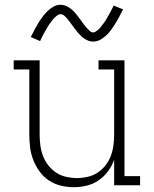

<svg xmlns="http://www.w3.org/2000/svg" viewBox="-20 -771 640 799"><path d="M287 8Q260 8 233 1.5Q206 -5 183.5 -20Q161 -35 145 -57Q129 -79 119 -104Q109 -129 105.5 -156Q102 -183 102 -210V-482H37V-520H145V-210Q145 -188 148 -165.5Q151 -143 159 -122Q167 -101 181 -83Q195 -65 214 -52.5Q233 -40 255.5 -35Q278 -30 300 -30Q322 -30 344.5 -35Q367 -40 386 -52.5Q405 -65 419 -83Q433 -101 441 -122Q449 -143 452 -165.5Q455 -188 455 -210V-482H390V-520H498V-38H563V0H455V-106Q446 -81 429.5 -58.5Q413 -36 390.5 -20.5Q368 -5 341 1.5Q314 8 287 8ZM368 -598Q358 -598 349.5 -601Q341 -604 333 -609Q325 -614 318.5 -620Q312 -626 306 -633Q300 -640 294.5 -647.5Q289 -655 283.5 -662Q278 -669 272 -677.5Q266 -686 260.5 -692.5Q255 -699 247.5 -705.5Q240 -712 232 -712Q228 -712 224 -710Q220 -708 217 -706Q214 -704 210.5 -700.5Q207 -697 203 -693Q199 -689 198 -687Q197 -685 195 -682.5Q193 -680 190.5 -677Q188 -674 186 -671Q184 -668 181.5 -664.5Q179 -661 177 -657Q175 -653 172.5 -649Q170 -645 167.5 -640.5Q165 -636 162.5 -631.5Q160 -627 157.5 -622Q155 -617 152 -611.5Q149 -606 147 -600L108 -617Q113 -626 117.5 -635Q122 -644 126 -651.5Q130 -659 134.5 -666.5Q139 -674 143 -680.5Q147 -687 151 -692.5Q155 -698 159 -703.5Q163 -709 167 -713.5Q171 -718 177 -724Q183 -730 189 -734.5Q195 -739 202 -743Q209 -747 216.5 -749Q224 -751 232 -751Q242 -751 250.5 -748Q259 -745 267 -740Q275 -735 281.5 -729Q288 -723 294 -716Q300 -709 305.5 -701.5Q311 -694 316.5 -686.5Q322 -679 328 -671Q334 -663 339.5 -656.5Q345 -650 352.5 -643Q360 -636 368 -636Q372 -636 376 -638.5Q380 -641 383 -643Q386 -645 389.5 -648Q393 -651 397 -655.5Q401 -660 402 -662Q403 -664 405 -666.5Q407 -669 409.5 -672Q412 -675 414 -678Q416 -681 418.5 -684.5Q421 -688 423 -692Q425 -696 427.5 -700Q430 -704 432.5 -708.5Q435 -713 437.5 -717.5Q440 -722 442.5 -727Q445 -732 448 -737.5Q451 -743 453 -748L492 -732Q487 -722 482.5 -713.5Q478 -705 474 -697Q470 -689 465.5 -682Q461 -675 457 -668.5Q453 -662 449 -656Q445 -650 441 -645Q437 -640 433 -635Q429 -630 423 -624.5Q417 -619 411 -614.5Q405 -610 398 -606Q391 -602 383.5 -600Q376 -598 368 -598Z"/></svg>

Font: Iosevka Etoile Extralight
Style: Regular
Weight: 200
Designer: Belleve Invis
Foundry: Belleve Invis
Version: Version 22.1.2; ttfautohint (v1.8.4)